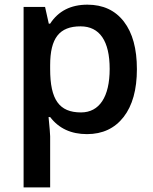

<svg xmlns="http://www.w3.org/2000/svg" viewBox="-20 -570 663 830"><path d="M356 9.8C423.3 9.8 476.1 -15.1 514.6 -64.5C552.7 -113.8 571.8 -182.6 571.8 -271C571.8 -359.4 553.2 -427.7 515.6 -476.6C478 -525.4 425.3 -549.8 357.9 -549.8C286.1 -549.8 232.4 -522.5 196.8 -467.8H190.9C182.6 -505.9 177.2 -529.8 174.8 -540H82V240.2H196.8V19C196.8 9.3 194.3 -18.6 189.9 -64H196.8C234.4 -14.6 287.6 9.8 356 9.8ZM328.1 -456.1C410.6 -456.1 454.1 -393.1 454.1 -272C454.1 -151.4 409.7 -84 330.1 -84C235.8 -84 196.8 -139.6 196.8 -271V-288.1C196.8 -405.3 236.8 -456.1 328.1 -456.1Z"/></svg>

Font: Samim Medium
Style: Regular
Weight: 500
Foundry: DejaVu fonts team - Redesigned by Saber Rastikerdar
Version: Version 4.0.5